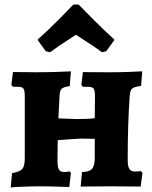

<svg xmlns="http://www.w3.org/2000/svg" viewBox="-20 -820 669 845"><path d="M33 -58Q67 -64 78 -76.5Q89 -89 89 -122V-398Q89 -422 83 -430Q77 -438 60 -438H37L30 -447L37 -503L141 -502Q184 -502 229.5 -503.5Q275 -505 292 -506L287 -441Q259 -437 251 -429Q243 -421 242 -397L237 -299L319 -296Q369 -296 397 -300L398 -398Q398 -422 392 -430Q386 -438 368 -438H345L338 -447L345 -503Q345 -502 469 -502Q506 -502 548 -503.5Q590 -505 606 -506L601 -442Q571 -438 562 -430.5Q553 -423 551 -400Q542 -276 542 -117Q542 -87 549.5 -76Q557 -65 575 -65Q584 -65 591 -66Q598 -67 600 -67L607 -59L599 1L465 0L335 1L341 -63Q372 -63 384.5 -76.5Q397 -90 397 -125V-209L335 -210Q311 -209 279 -206.5Q247 -204 234 -203L233 -117Q233 -85 239 -74Q245 -63 262 -63Q271 -63 278 -64Q285 -65 287 -66L292 -58L285 3Q270 3 232.5 1.5Q195 0 162 0Q127 0 84 1.5Q41 3 27 5ZM181 -595 145 -645Q192 -687 240.5 -736Q289 -785 303 -800H326Q340 -785 389 -736Q438 -687 484 -645L448 -595L429 -590Q393 -617 314 -667Q229 -612 200 -590Z"/></svg>

Font: Alegreya SC ExtraBold
Style: Regular
Weight: 800
Designer: Juan Pablo del Peral
Foundry: Huerta Tipografica
Version: Version 2.007; ttfautohint (v1.6)